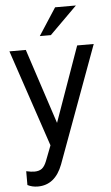

<svg xmlns="http://www.w3.org/2000/svg" viewBox="-63 -781 603 1039"><g transform="rotate(-5 239.0 -261.0)"><path d="M378 -524H468L235 110Q194 218 100 218Q69 218 44 205V130Q71 136 88 136Q114 136 129 124.5Q144 113 155 85L187 2L10 -524H99L233 -116ZM277 -740H390L241 -592H181Z"/></g></svg>

Font: ColatingCofangSans
Style: Regular
Weight: 400
Foundry: GNU
Version: Version 412.227;June 27, 2022;FontCreator 11.0.0.2412 32-bit